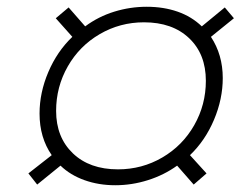

<svg xmlns="http://www.w3.org/2000/svg" viewBox="-20 -620 743 568"><path d="M159 -130 90 -74 64 -107 133 -161Q97 -213 97 -284Q97 -346 123 -407Q149 -468 194 -511L145 -566L183 -598L232 -542Q271 -571 318 -585.5Q365 -600 414 -600Q464 -600 505.5 -585.5Q547 -571 577 -542L645 -598L672 -566L604 -511Q639 -458 639 -389Q639 -327 613 -265.5Q587 -204 542 -161L591 -107L553 -74L504 -130Q465 -102 417.5 -87Q370 -72 321 -72Q272 -72 230 -87Q188 -102 159 -130ZM589 -381Q589 -460 539.5 -507Q490 -554 406 -554Q335 -554 275 -519Q215 -484 180.5 -423.5Q146 -363 146 -292Q146 -214 195.5 -166.5Q245 -119 329 -119Q400 -119 460 -154Q520 -189 554.5 -249.5Q589 -310 589 -381Z"/></svg>

Font: Fahkwang Light
Style: Italic
Weight: 300
Italic angle: -10°
Version: Version 1.000; ttfautohint (v1.6)